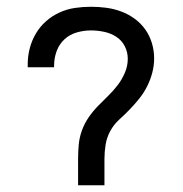

<svg xmlns="http://www.w3.org/2000/svg" viewBox="-20 -548 540 568"><path d="M211 0V-78Q211 -99 213 -120.5Q215 -142 222.5 -162.5Q230 -183 242 -200.5Q254 -218 269 -233.5Q284 -249 299.5 -264Q315 -279 328 -296Q341 -313 349.5 -333Q358 -353 358 -374Q358 -394 349 -411.5Q340 -429 323.5 -439.5Q307 -450 287.5 -454Q268 -458 249 -458Q228 -458 207 -452Q186 -446 170.5 -431.5Q155 -417 147.5 -396.5Q140 -376 140 -354V-349H62V-358Q62 -382 68 -405Q74 -428 86 -448.5Q98 -469 116 -485Q134 -501 156 -511Q178 -521 201.5 -524.5Q225 -528 249 -528Q272 -528 294.5 -525Q317 -522 338.5 -514Q360 -506 378.5 -492.5Q397 -479 410 -460.5Q423 -442 429.5 -420Q436 -398 436 -375Q436 -354 430.5 -333Q425 -312 415.5 -293Q406 -274 392.5 -257Q379 -240 364 -224.5Q349 -209 333 -194.5Q317 -180 306.5 -161Q296 -142 292.5 -120.5Q289 -99 289 -78V0Z"/></svg>

Font: Iosevka NFM
Style: Regular
Weight: 400
Monospace: yes
Designer: Belleve Invis
Foundry: Belleve Invis
Version: Version 29.0.4; ttfautohint (v1.8.4);Nerd Fonts 3.3.0